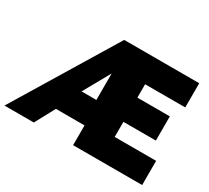

<svg xmlns="http://www.w3.org/2000/svg" viewBox="-164 -939 1273 1168"><g transform="rotate(30 472.5 -355.0)"><path d="M-26 0H180L255 -139H456V0H941V-170H650V-276H878V-446H650V-540H932V-710H405ZM337 -309 441 -495V-309Z"/></g></svg>

Font: Raleway Black
Style: Regular
Weight: 900
Designer: Matt McInerney, Pablo Impallari, Rodrigo Fuenzalida
Foundry: Matt McInerney, Pablo Impallari, Rodrigo Fuenzalida
Version: Version 3.000g; ttfautohint (v1.5) -l 8 -r 28 -G 28 -x 14 -D